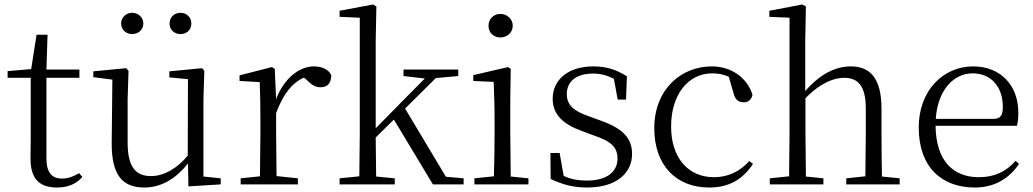

<svg xmlns="http://www.w3.org/2000/svg" viewBox="-20 -822 4607 856"><path d="M234 14C283 14 320 -2 347 -33L333 -50C306 -35 286 -26 256 -26C211 -26 187 -53 187 -116V-475H334V-512H187L192 -667H143L119 -514L14 -505V-475H117V-201C117 -165 116 -146 116 -115C116 -28 153 14 234 14Z M569 -670C595 -670 619 -688 619 -717C619 -746 595 -765 569 -765C544 -765 520 -746 520 -717C520 -688 544 -670 569 -670ZM785 -670C811 -670 833 -688 833 -717C833 -746 811 -765 785 -765C758 -765 736 -746 736 -717C736 -688 758 -670 785 -670ZM820 9 964 0V-27L887 -35V-379L891 -506L881 -518L735 -504V-477L818 -469L817 -128C769 -71 712 -37 653 -37C586 -37 549 -76 549 -187V-379L553 -506L543 -518L396 -504V-478L481 -467L478 -185C477 -37 529 14 624 14C702 14 767 -29 818 -93Z M1211 -318C1242 -401 1281 -452 1335 -476L1345 -468C1368 -445 1384 -433 1408 -433C1442 -433 1456 -452 1457 -486C1447 -511 1417 -526 1379 -526C1311 -526 1244 -468 1211 -380L1205 -515L1192 -523L1048 -486V-461L1138 -456C1140 -406 1141 -354 1141 -285V-227L1139 -36L1053 -27V0H1308V-27L1213 -37L1211 -227Z M1779 -483 1874 -472 1768 -365 1655 -250V-639L1658 -793L1643 -802L1494 -774V-747L1584 -743V-227L1582 -36L1494 -27V0H1740V-27L1657 -35L1655 -209L1736 -289L1910 0H2047V-27L1968 -34L1786 -338L1923 -474L2023 -483V-512H1779Z M2211 -655C2240 -655 2266 -676 2266 -707C2266 -738 2240 -760 2211 -760C2181 -760 2158 -738 2158 -707C2158 -676 2181 -655 2211 -655ZM2181 0H2336V-27L2257 -35L2255 -227V-378L2257 -515L2245 -523L2090 -487V-461L2181 -457C2183 -407 2185 -352 2185 -285V-227C2185 -173 2184 -91 2182 -36L2095 -27V0Z M2598 14C2731 14 2798 -53 2798 -135C2798 -204 2760 -248 2659 -284L2610 -302C2538 -326 2507 -353 2507 -403C2507 -456 2546 -494 2624 -494C2656 -494 2686 -487 2717 -470L2734 -378H2771L2775 -482C2726 -512 2684 -526 2625 -526C2509 -526 2444 -463 2444 -382C2444 -309 2494 -267 2574 -238L2625 -219C2707 -192 2733 -164 2733 -115C2733 -57 2687 -17 2597 -17C2554 -17 2522 -24 2493 -38L2475 -140H2434L2435 -24C2489 1 2535 14 2598 14Z M3141 14C3234 14 3293 -25 3337 -91L3321 -104C3276 -55 3223 -32 3163 -32C3051 -32 2972 -115 2972 -258C2972 -404 3051 -495 3155 -495C3180 -495 3204 -491 3229 -480L3250 -408C3257 -379 3270 -366 3296 -366C3316 -366 3329 -376 3335 -399C3311 -477 3239 -526 3153 -526C3019 -526 2897 -426 2897 -250C2897 -85 2995 14 3141 14Z M3837 0H3991V-27L3912 -35C3911 -90 3910 -172 3910 -227V-337C3910 -474 3859 -526 3773 -526C3706 -526 3637 -493 3570 -416V-639L3573 -793L3557 -802L3410 -774V-747L3500 -743V-227L3498 -36L3412 -27V0H3651V-27L3573 -35L3571 -227V-384C3640 -455 3700 -475 3744 -475C3804 -475 3840 -440 3840 -339V-227L3838 -36L3753 -27V0Z M4326 14C4414 14 4479 -26 4523 -91L4508 -105C4466 -57 4414 -32 4344 -32C4232 -32 4153 -102 4151 -261H4514C4518 -277 4520 -297 4520 -321C4520 -438 4444 -526 4318 -526C4187 -526 4076 -420 4076 -254C4076 -74 4181 14 4326 14ZM4152 -292C4160 -418 4230 -495 4316 -495C4402 -495 4451 -431 4451 -346C4451 -309 4442 -292 4409 -292Z"/></svg>

Font: Noto Serif CJK SC Light
Style: Regular
Weight: 300
Designer: Ryoko NISHIZUKA 西塚涼子 (kana & ideographs); Frank Grießhammer (Latin, Greek & Cyrillic); Wenlong ZHANG 张文龙 (bopomofo); San
Foundry: Adobe
Version: Version 2.001;hotconv 1.1.0;makeotfexe 2.6.0